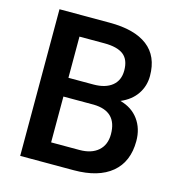

<svg xmlns="http://www.w3.org/2000/svg" viewBox="-106 -805 843 899"><g transform="rotate(15 315.5 -355.5)"><path d="M72.3 0ZM72.3 0V-710.9H315.9Q436.5 -710.9 499.5 -662.6Q562.5 -614.3 562.5 -518.6Q562.5 -469.7 536.1 -430.7Q509.8 -391.6 459 -370.1Q516.6 -354.5 548.1 -311.3Q579.6 -268.1 579.6 -207.5Q579.6 -107.4 515.4 -53.7Q451.2 0 331.5 0ZM195.8 -320.8V-98.6H333Q391.1 -98.6 423.8 -127.4Q456.5 -156.2 456.5 -207.5Q456.5 -318.4 343.3 -320.8ZM195.8 -411.6H316.9Q374.5 -411.6 407 -437.7Q439.5 -463.9 439.5 -511.7Q439.5 -564.5 409.4 -587.9Q379.4 -611.3 315.9 -611.3H195.8Z"/></g></svg>

Font: Roboto Medium
Style: Regular
Weight: 500
Designer: Google
Version: Version 2.134; 2016; ttfautohint (v1.6)